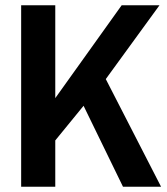

<svg xmlns="http://www.w3.org/2000/svg" viewBox="-20 -706 632 726"><path d="M60 0V-686H189V-335L440 -686H583L380 -407L589 0H445L296 -306L189 -175V0Z"/></svg>

Font: AXENEO7
Style: Regular
Weight: 400
Designer: Hector Gatti, Simon Guibord
Foundry: Omnibus-Type, Jean-Christophe Thérien
Version: Version 1.000